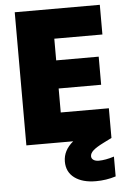

<svg xmlns="http://www.w3.org/2000/svg" viewBox="-61 -749 670 1013"><g transform="rotate(-5 274.0 -242.5)"><path d="M506.8 -705.1V-547.9H252V-433.1H477.1V-284.2H252V-157.2H506.8V0L462.9 22Q423.8 41.5 407.5 56.4Q391.1 71.3 391.1 86.9Q391.1 99.1 401.6 106.4Q412.1 113.8 430.2 113.8Q464.8 113.8 511.2 99.1V204.1Q460.4 220.2 405.8 220.2Q335 220.2 293 189.5Q251 158.7 251 103Q251 43.9 304.2 0H56.2V-705.1Z"/></g></svg>

Font: Poppins ExtraBold
Style: Regular
Weight: 800
Designer: Ninad Kale (Devanagari), Jonny Pinhorn (Latin)
Foundry: Indian Type Foundry
Version: Version 3.200;PS 1.000;hotconv 16.6.54;makeotf.lib2.5.65590